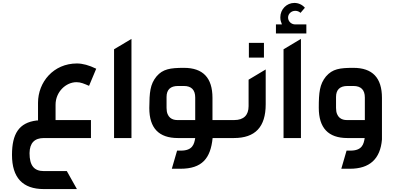

<svg xmlns="http://www.w3.org/2000/svg" viewBox="-20 -944 2692 1313"><path d="M280 349H506L437 226H280C212 226 182 187 182 103C183 34 216 0 280 0H602V-123H360V-228C360 -316 431 -382 503 -382C532 -382 554 -372 589 -357L638 -474C589 -498 545 -510 506 -510C346 -510 240 -383 240 -241V-120H230C110 -105 62 -29 62 115C62 271 135 349 280 349Z M760 -607V0H879V-678Z M1155 210H1214C1362 210 1420 139 1434 0H1525V-123H1433V-275C1433 -412 1368 -480 1238 -480C1144 -480 1093 -472 1050 -421C1006 -367 1002 -312 1001 -205C1001 -68 1066 0 1197 0H1315C1308 42 1297 86 1217 86H1191ZM1119 -206V-281C1119 -331 1146 -356 1197 -356H1238C1289 -356 1315 -329 1315 -277V-123H1192C1160 -123 1119 -138 1119 -206Z M1582 -123H1495V0H1579C1726 0 1797 -76 1797 -231V-469L1680 -399V-218C1680 -156 1646 -123 1582 -123ZM1682 -550H1785V-651H1682Z M1919 -607V0H2038V-678ZM1867 -715H2075V-777H1999C1972 -777 1950 -798 1950 -824C1950 -849 1972 -870 1999 -870C2013 -870 2026 -865 2035 -856L2065 -891C2047 -912 2021 -924 1993 -924C1940 -924 1897 -880 1897 -826C1897 -804 1901 -797 1908 -777H1867Z M2314 210H2373C2508 210 2581 143 2592 10V-275C2592 -412 2527 -480 2397 -480C2303 -480 2254 -473 2209 -421C2166 -368 2160 -312 2160 -207C2160 -69 2225 0 2356 0H2474C2467 42 2457 86 2376 86H2350ZM2278 -206V-281C2278 -331 2305 -356 2356 -356H2397C2449 -356 2475 -329 2475 -277V-123H2351C2319 -123 2278 -138 2278 -206Z"/></svg>

Font: All Genders v4
Style: Regular
Weight: 400
Designer: Rassam Alawdi
Foundry: Rassam Art
Version: Version 3.100;FEAKit 1.0